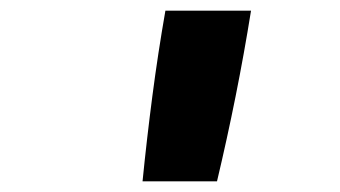

<svg xmlns="http://www.w3.org/2000/svg" viewBox="-20 -792 640 361"><path d="M248 -451Q256 -531 266.5 -611.5Q277 -692 291 -772H452Q439 -691 423 -611Q407 -531 388 -451Z"/></svg>

Font: Iosevka Slab Heavy Extended
Style: Italic
Weight: 900
Width: 7
Italic angle: -9°
Monospace: yes
Designer: Belleve Invis
Foundry: Belleve Invis
Version: Version 11.1.0; ttfautohint (v1.8.3)